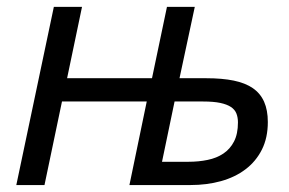

<svg xmlns="http://www.w3.org/2000/svg" viewBox="-20 -532 832 552"><path d="M496.1 -307.1H573.2Q618.7 -307.1 651.9 -300.3Q685.1 -293.5 706.8 -278.6Q728.5 -263.7 739.3 -239.5Q750 -215.3 750 -181.2Q750 -135.7 732.9 -101.8Q715.8 -67.9 685.8 -45.2Q655.8 -22.5 615.2 -11.2Q574.7 0 527.8 0H352.1L401.9 -240.2H158.2L107.9 0H26.9L134.8 -512.2H215.8L172.9 -307.1H417L460 -512.2H540ZM481.9 -240.2 445.8 -66.9H522Q551.3 -66.9 577.1 -72.3Q603 -77.6 622.3 -90.6Q641.6 -103.5 652.8 -125.2Q664.1 -147 664.1 -180.2Q664.1 -194.3 659.7 -205.6Q655.3 -216.8 644 -224.4Q632.8 -231.9 613.3 -236.1Q593.8 -240.2 564 -240.2Z"/></svg>

Font: Clear Sans
Style: Italic
Weight: 400
Italic angle: -12°
Foundry: Intel Corporation
Version: Version 1.00